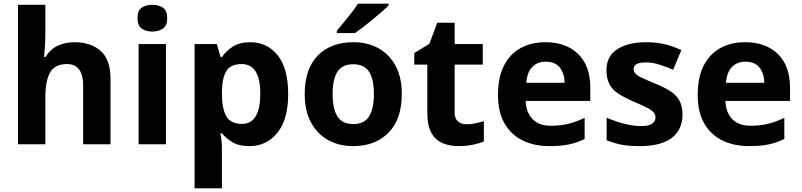

<svg xmlns="http://www.w3.org/2000/svg" viewBox="-20 -786 4367 1046"><path d="M227 -605Q227 -565 224.5 -528Q222 -491 220 -476H228Q254 -518 295 -537Q336 -556 386 -556Q475 -556 528.5 -508.5Q582 -461 582 -356V0H433V-319Q433 -437 345 -437Q278 -437 252.5 -390.5Q227 -344 227 -257V0H78V-760H227Z M810 -760Q843 -760 867 -744.5Q891 -729 891 -687Q891 -646 867 -630Q843 -614 810 -614Q776 -614 752.5 -630Q729 -646 729 -687Q729 -729 752.5 -744.5Q776 -760 810 -760ZM884 -546V0H735V-546Z M1344 -556Q1436 -556 1493 -484.5Q1550 -413 1550 -274Q1550 -135 1491 -62.5Q1432 10 1340 10Q1281 10 1246 -11.5Q1211 -33 1189 -60H1181Q1189 -18 1189 20V240H1040V-546H1161L1182 -475H1189Q1211 -508 1248 -532Q1285 -556 1344 -556ZM1296 -437Q1238 -437 1214.5 -401Q1191 -365 1189 -291V-275Q1189 -196 1212.5 -153.5Q1236 -111 1298 -111Q1349 -111 1373.5 -153.5Q1398 -196 1398 -276Q1398 -437 1296 -437Z M2169 -274Q2169 -138 2097.5 -64Q2026 10 1903 10Q1827 10 1767.5 -23Q1708 -56 1674 -119.5Q1640 -183 1640 -274Q1640 -410 1711 -483Q1782 -556 1906 -556Q1983 -556 2042 -523Q2101 -490 2135 -427.5Q2169 -365 2169 -274ZM1792 -274Q1792 -193 1818.5 -151.5Q1845 -110 1905 -110Q1964 -110 1990.5 -151.5Q2017 -193 2017 -274Q2017 -355 1990.5 -395.5Q1964 -436 1904 -436Q1845 -436 1818.5 -395.5Q1792 -355 1792 -274ZM2097 -756Q2083 -742 2060 -722Q2037 -702 2010.5 -680Q1984 -658 1958.5 -638.5Q1933 -619 1914 -606H1815V-619Q1831 -638 1852.5 -663.5Q1874 -689 1895 -716.5Q1916 -744 1930 -766H2097Z M2522 -109Q2547 -109 2570 -114Q2593 -119 2616 -126V-15Q2592 -5 2556.5 2.5Q2521 10 2479 10Q2430 10 2391.5 -6Q2353 -22 2330.5 -61.5Q2308 -101 2308 -171V-434H2237V-497L2319 -547L2362 -662H2457V-546H2610V-434H2457V-171Q2457 -140 2475 -124.5Q2493 -109 2522 -109Z M2951 -556Q3064 -556 3130 -491.5Q3196 -427 3196 -308V-236H2844Q2846 -173 2881.5 -137Q2917 -101 2980 -101Q3033 -101 3076 -111.5Q3119 -122 3165 -144V-29Q3125 -9 3080.5 0.5Q3036 10 2973 10Q2891 10 2828 -20.5Q2765 -51 2729 -113Q2693 -175 2693 -269Q2693 -365 2725.5 -428.5Q2758 -492 2816 -524Q2874 -556 2951 -556ZM2952 -450Q2909 -450 2880.5 -422Q2852 -394 2847 -335H3056Q3055 -385 3030 -417.5Q3005 -450 2952 -450Z M3698 -162Q3698 -79 3639.5 -34.5Q3581 10 3465 10Q3408 10 3367 2.5Q3326 -5 3285 -22V-145Q3329 -125 3380 -112Q3431 -99 3470 -99Q3514 -99 3532.5 -112Q3551 -125 3551 -146Q3551 -160 3543.5 -171Q3536 -182 3511 -196Q3486 -210 3433 -232Q3382 -254 3349 -275.5Q3316 -297 3300 -327.5Q3284 -358 3284 -404Q3284 -480 3343 -518Q3402 -556 3500 -556Q3551 -556 3597 -546Q3643 -536 3692 -513L3647 -406Q3607 -423 3571 -434.5Q3535 -446 3498 -446Q3432 -446 3432 -410Q3432 -397 3440.5 -386.5Q3449 -376 3473.5 -364Q3498 -352 3546 -332Q3593 -313 3627 -292.5Q3661 -272 3679.5 -241.5Q3698 -211 3698 -162Z M4039 -556Q4152 -556 4218 -491.5Q4284 -427 4284 -308V-236H3932Q3934 -173 3969.5 -137Q4005 -101 4068 -101Q4121 -101 4164 -111.5Q4207 -122 4253 -144V-29Q4213 -9 4168.5 0.5Q4124 10 4061 10Q3979 10 3916 -20.5Q3853 -51 3817 -113Q3781 -175 3781 -269Q3781 -365 3813.5 -428.5Q3846 -492 3904 -524Q3962 -556 4039 -556ZM4040 -450Q3997 -450 3968.5 -422Q3940 -394 3935 -335H4144Q4143 -385 4118 -417.5Q4093 -450 4040 -450Z"/></svg>

Font: TSCustom
Style: Regular
Weight: 400
Designer: Monotype Design Team
Foundry: Monotype Imaging Inc.
Version: Version 2.004; ttfautohint (v1.8.3) -l 8 -r 50 -G 200 -x 14 